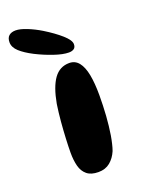

<svg xmlns="http://www.w3.org/2000/svg" viewBox="-169 -688 576 772"><g transform="rotate(-20 119.0 -302.0)"><path d="M116.5 22.5Q85 22.5 67.5 8Q50 -6.5 43.5 -31.5Q37 -56.5 37 -88.5Q37 -102 37.5 -117.2Q38 -132.5 38.8 -149.5Q39.5 -166.5 40.8 -184Q42 -201.5 43.5 -219.8Q45 -238 47.2 -256.5Q49.5 -275 52 -292.5Q64.5 -361.5 89.2 -395.8Q114 -430 155 -430Q180 -430 195.5 -410.5Q211 -391 218 -354.8Q225 -318.5 225 -267.5Q225 -245.5 224.2 -223Q223.5 -200.5 222 -179.2Q220.5 -158 218.2 -137.8Q216 -117.5 213 -99.5Q210 -81.5 206.2 -65.8Q202.5 -50 198 -37.5Q186.5 -10.5 166.5 6Q146.5 22.5 116.5 22.5ZM169 -470Q144 -470 106.5 -482.8Q69 -495.5 33.5 -513.5Q-1.5 -531.5 -21.8 -550Q-42 -568.5 -42 -590Q-42 -609 -31.5 -618Q-21 -627 -3 -627Q16 -627 44.8 -615.5Q73.5 -604 101.5 -587Q143 -561.5 171 -536.8Q199 -512 199 -495Q199 -481.5 190.8 -475.8Q182.5 -470 169 -470Z"/></g></svg>

Font: Gluten Thin Medium
Style: Regular
Weight: 500
Version: Version 1.300